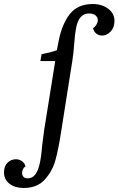

<svg xmlns="http://www.w3.org/2000/svg" viewBox="-149 -717 590 956"><path d="M-129 142Q-129 110 -111.5 93Q-94 76 -70 76Q-53 76 -39.5 85.5Q-26 95 -22 112Q-30 116 -34.5 125Q-39 134 -39 143Q-39 156 -32 163.5Q-25 171 -12 171Q11 171 25 154Q39 137 47 105Q56 70 61 7Q68 -51 71 -70L126 -413H52L58 -447Q105 -456 134 -467L143 -513Q160 -599 199.5 -648Q239 -697 313 -697Q358 -697 389.5 -673.5Q421 -650 421 -613Q421 -580 402 -560Q383 -540 359 -540Q344 -540 331.5 -549Q319 -558 314 -576Q325 -584 331.5 -595Q338 -606 338 -617Q338 -631 326.5 -640.5Q315 -650 294 -650Q242 -650 229 -573Q224 -548 220 -493Q217 -450 211 -413L155 -59Q142 26 127 80.5Q112 135 74 177Q36 219 -31 219Q-74 219 -101.5 198Q-129 177 -129 142Z"/></svg>

Font: Caladea
Style: Italic
Weight: 400
Italic angle: -9°
Designer: Carolina Giovagnoli and Andres Torresi
Foundry: Carolina Giovagnoli & Andres Torresi
Version: Version 1.001